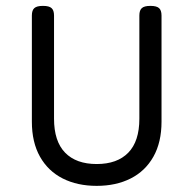

<svg xmlns="http://www.w3.org/2000/svg" viewBox="-20 -604 640 635"><path d="M514.2 -552.7V-201.7Q514.2 -133.3 487.3 -85.7Q460.4 -38.1 412.1 -13.7Q363.8 10.7 299.8 10.7Q235.8 10.7 187.5 -13.7Q139.2 -38.1 112.3 -85.7Q85.4 -133.3 85.4 -201.7V-552.7Q85.4 -569.8 93.5 -577.1Q101.6 -584.5 121.6 -584.5H122.6Q142.6 -584.5 150.6 -577.1Q158.7 -569.8 158.7 -552.7V-211.4Q158.7 -136.7 195.3 -99.1Q231.9 -61.5 299.8 -61.5Q367.7 -61.5 404.3 -99.1Q440.9 -136.7 440.9 -211.4V-552.7Q440.9 -569.8 449 -577.1Q457 -584.5 477.1 -584.5H478Q498 -584.5 506.1 -577.1Q514.2 -569.8 514.2 -552.7Z"/></svg>

Font: Courier Prime Code
Style: Regular
Weight: 400
Designer: Alan Dague-Greene
Foundry: Quote-Unquote Apps
Version: Version 3.0318